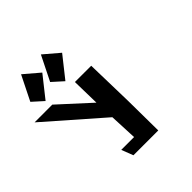

<svg xmlns="http://www.w3.org/2000/svg" viewBox="-465 -1238 1445 1445"><g transform="rotate(-45 257.5 -515.5)"><path d="M-123.1 -834 -37.5 -757 96.4 -926 -25.6 -1030ZM87.9 -834 173.5 -757 307.4 -926 185.4 -1030ZM-209.7 -702.1 231.7 -315.4 241.6 -94.4H105.2L141.3 -0.9H245.8H405.6L402.3 -320.5L393 -702.1H219.6L224.4 -477.7L-21 -702.1Z"/></g></svg>

Font: Hussar
Style: BdOpOblFour
Weight: 700
Foundry: Cannot Into Space Fonts
Version: Version 2.00